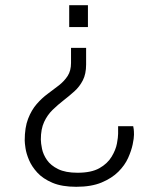

<svg xmlns="http://www.w3.org/2000/svg" viewBox="-20 -545 587 738"><path d="M273 173Q218 173 181.5 157.5Q145 142 123.5 118.5Q102 95 91.5 70Q81 45 78 24.5Q75 4 75 -5Q75 -55 88 -88.5Q101 -122 121 -145Q141 -168 163.5 -184.5Q186 -201 206.5 -217Q227 -233 240 -253Q253 -273 253 -303V-361H311V-297Q311 -261 298.5 -236.5Q286 -212 266 -194Q246 -176 224 -159Q202 -142 182 -122.5Q162 -103 149.5 -76Q137 -49 137 -9Q137 5 141.5 27Q146 49 160.5 70Q175 91 203.5 105Q232 119 278 119Q331 119 362 101.5Q393 84 409 57.5Q425 31 429.5 6.5Q434 -18 434 -31Q434 -39 434 -46Q434 -53 434 -60H492Q493 -57 494 -48.5Q495 -40 495 -27Q495 -14 490 10Q485 34 472.5 62Q460 90 435 115Q410 140 370.5 156.5Q331 173 273 173ZM246 -441V-525H318V-441Z"/></svg>

Font: Archivo SemiBold ExtraLight
Style: Regular
Weight: 250
Version: Version 2.001